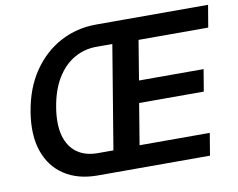

<svg xmlns="http://www.w3.org/2000/svg" viewBox="-79 -833 1165 938"><g transform="rotate(-10 504.0 -364.0)"><path d="M333 0Q235.8 0 168.7 -43.5Q101.6 -86.9 73.2 -168.2Q44.9 -249.5 63.5 -363.3Q82.5 -478 137.9 -559.3Q193.4 -640.6 274.9 -684.1Q356.4 -727.5 452.6 -727.5H584L565.9 -620.1H435.5Q375 -620.1 324.2 -590.6Q273.4 -561 238.8 -503.9Q204.1 -446.8 190.4 -363.3Q176.8 -280.3 192.6 -223.1Q208.5 -166 249.5 -136.7Q290.5 -107.4 352.1 -107.4H481.9L462.9 0ZM411.6 0 532.2 -727.5H1008.3L989.7 -617.7H644L611.8 -421.9H932.1L914.1 -313.5H593.3L559.6 -109.9H907.7L889.6 0Z"/></g></svg>

Font: Inter 16pt SemiBold
Style: Italic
Weight: 600
Italic angle: -9.3988°
Version: Version 4.001;git-66647c0bb